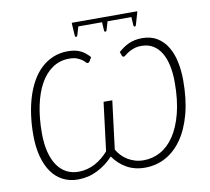

<svg xmlns="http://www.w3.org/2000/svg" viewBox="-92 -971 1182 1083"><g transform="rotate(-10 499.5 -430.0)"><path d="M63.5 0ZM625.5 -659Q639 -671 653.8 -681.2Q668.5 -691.5 685 -699Q701.5 -706.5 720.8 -710.5Q740 -714.5 763 -714.5Q812.5 -714.5 848 -692.8Q883.5 -671 906.2 -633.5Q929 -596 939.5 -546Q950 -496 950 -439Q950 -331.5 927.8 -248.2Q905.5 -165 865.8 -108Q826 -51 771.8 -21.5Q717.5 8 653.5 8Q593.5 8 548.2 -18Q503 -44 473 -87.5Q432.5 -44 380.8 -18Q329 8 269 8Q221.5 8 183.5 -11.5Q145.5 -31 119 -68Q92.5 -105 78 -159.2Q63.5 -213.5 63.5 -283.5Q63.5 -340 70.8 -394Q78 -448 92.5 -495.8Q107 -543.5 129.5 -583.8Q152 -624 182.5 -653Q213 -682 251.8 -698.2Q290.5 -714.5 338 -714.5Q360.5 -714.5 378.8 -710.5Q397 -706.5 411.8 -699Q426.5 -691.5 438.5 -681.2Q450.5 -671 461 -659L448 -636.5Q445 -632.5 442.2 -631Q439.5 -629.5 436 -629.5Q431.5 -629.5 425.8 -636.2Q420 -643 409.2 -650.8Q398.5 -658.5 381.5 -665.2Q364.5 -672 337.5 -672Q283.5 -672 241.5 -643.5Q199.5 -615 171 -563.5Q142.5 -512 127.8 -440.8Q113 -369.5 113 -284Q113 -223 125 -176.2Q137 -129.5 158.8 -98Q180.5 -66.5 211.2 -50.5Q242 -34.5 280 -34.5Q306 -34.5 330.2 -41Q354.5 -47.5 376.2 -59.2Q398 -71 417 -86.8Q436 -102.5 452 -121L486.5 -398.5H536.5L502 -122Q513 -103 528.2 -87Q543.5 -71 562.5 -59.5Q581.5 -48 604.2 -41.2Q627 -34.5 653.5 -34.5Q704 -34.5 749 -59Q794 -83.5 827.8 -133.5Q861.5 -183.5 881.2 -259.2Q901 -335 901 -437.5Q901 -490 891.8 -533.2Q882.5 -576.5 864 -607.2Q845.5 -638 817.5 -655Q789.5 -672 752.5 -672Q725.5 -672 707 -665.2Q688.5 -658.5 675.8 -650.8Q663 -643 655.5 -636.2Q648 -629.5 643.5 -629.5Q640 -629.5 637.8 -631Q635.5 -632.5 633.5 -636.5ZM762.5 -868.5Q762 -865 761.2 -862.5Q760.5 -860 759.5 -856L741 -792.5Q738.5 -786 733 -786.2Q727.5 -786.5 727 -792.5L724 -842H587.5L573 -792.5Q570.5 -786 565.2 -786.2Q560 -786.5 559 -792.5L556 -842H420L405.5 -792.5Q403 -786 397.5 -786.2Q392 -786.5 391.5 -792.5L387.5 -856Q387 -860 387.2 -862.5Q387.5 -865 387.5 -868.5Z"/></g></svg>

Font: Lato Light
Style: Italic
Weight: 300
Italic angle: -7°
Designer: Lukasz Dziedzic
Foundry: tyPoland Lukasz Dziedzic
Version: Version 2.007; 2014-02-27